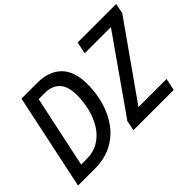

<svg xmlns="http://www.w3.org/2000/svg" viewBox="-117 -1032 1351 1351"><g transform="rotate(-45 558.0 -357.0)"><path d="M23 0 174 -714H331Q447 -714 511 -650Q575 -586 575 -458Q575 -368 551 -285.5Q527 -203 479 -138.5Q431 -74 358.5 -37Q286 0 190 0ZM198 -89Q266 -89 317 -120Q368 -151 401.5 -203.5Q435 -256 451.5 -321.5Q468 -387 468 -454Q468 -544 428.5 -585Q389 -626 320 -626H257L143 -89ZM574 0 589 -75 975 -625H714L733 -714H1116L1101 -638L714 -90H994L975 0Z"/></g></svg>

Font: Noto Sans SemiCondensed Medium
Style: Italic
Weight: 500
Width: 4
Italic angle: -12°
Designer: Monotype Design Team
Foundry: Monotype Imaging Inc.
Version: Version 2.013; ttfautohint (v1.8.4.7-5d5b)